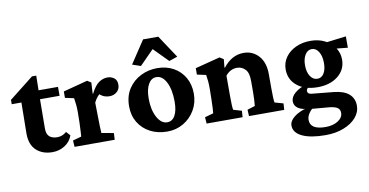

<svg xmlns="http://www.w3.org/2000/svg" viewBox="-69 -706 2048 1067"><g transform="rotate(-10 954.5 -172.0)"><path d="M293.9 -66.9Q281.7 -32.2 250.5 -12.2Q219.2 7.8 180.7 7.8Q125 7.8 90.1 -23.9Q55.2 -55.7 55.2 -119.6L57.6 -293.9H2.9V-318.4L140.6 -426.8H164.6L162.6 -314.5L161.1 -128.9Q161.1 -96.7 177 -83Q192.9 -69.3 221.2 -69.3Q250 -69.3 273.4 -89.8ZM125.5 -293.9V-344.2H272.9V-293.9Z M305.7 0 303.2 -36.1 352.1 -49.8Q352.5 -55.2 353.8 -78.4Q355 -101.6 356 -127.9L356.9 -187Q356.9 -209.5 355.2 -227.3Q353.5 -245.1 350.1 -266.6L300.3 -277.3V-313.5L438 -349.6L459.5 -335.9L456.1 -273.4L458.5 -272.9Q480.5 -316.4 503.7 -332.3Q526.9 -348.1 551.8 -348.1Q572.8 -348.1 589.1 -336.2Q605.5 -324.2 605.5 -298.3Q605.5 -272.9 588.1 -258.1Q570.8 -243.2 547.4 -243.2Q528.3 -243.2 512.9 -250Q497.6 -256.8 480 -274.9L503.4 -272.9Q478.5 -256.8 461.4 -222.2L462.4 -160.6Q462.9 -116.7 463.9 -86.9Q464.8 -57.1 465.8 -49.8L534.2 -37.6L532.2 0Z M829.1 5.9Q774.4 5.9 732.4 -16.4Q690.4 -38.6 666.7 -77.9Q643.1 -117.2 643.1 -168.5Q643.1 -226.6 669.9 -267.3Q696.8 -308.1 740 -329.6Q783.2 -351.1 832.5 -351.1Q884.8 -351.1 924.8 -328.9Q964.8 -306.6 987.3 -267.1Q1009.8 -227.5 1009.8 -176.3Q1009.8 -125 985.6 -83.7Q961.4 -42.5 920.4 -18.3Q879.4 5.9 829.1 5.9ZM836.9 -44.9Q865.7 -44.9 881.3 -72.8Q897 -100.6 897 -150.9Q897 -218.8 875.7 -260.7Q854.5 -302.7 819.8 -302.7Q791.5 -302.7 774.7 -273.2Q757.8 -243.7 757.8 -191.9Q757.8 -128.9 780.5 -86.9Q803.2 -44.9 836.9 -44.9ZM954.6 -394.5 907.2 -378.4 800.8 -486.3H853.5L747.1 -378.4L699.7 -394.5L784.2 -522H870.1Z M1050.8 0 1048.3 -36.1 1096.7 -49.8Q1097.7 -55.2 1098.9 -77.9Q1100.1 -100.6 1100.6 -127.9L1101.6 -187.5Q1101.6 -211.9 1100.1 -229Q1098.6 -246.1 1095.2 -266.6L1044.9 -277.3V-313.5L1185.1 -349.6L1207 -335.9L1202.6 -289.1L1205.1 -288.1Q1253.4 -351.1 1320.8 -351.1Q1371.6 -351.1 1405.3 -314Q1439 -276.9 1439 -210V-128.9Q1439 -102.5 1439.9 -79.3Q1440.9 -56.2 1442.9 -49.8L1491.2 -36.1L1488.8 0H1290L1288.1 -36.1L1331.5 -49.8Q1333 -61.5 1334.2 -84.7Q1335.4 -107.9 1335.4 -128.4V-192.9Q1335.4 -237.3 1316.2 -256.6Q1296.9 -275.9 1271 -275.9Q1231.9 -275.9 1205.6 -242.7V-127.9Q1205.6 -102.1 1206.5 -79.1Q1207.5 -56.2 1209.5 -49.8L1256.3 -36.1L1253.9 0Z M1691.4 178.2Q1607.4 178.2 1560.3 155.8Q1513.2 133.3 1513.2 93.3Q1513.2 67.4 1541.7 44.9Q1570.3 22.5 1618.2 10.3L1652.3 13.2Q1634.3 26.4 1623.3 43.7Q1612.3 61 1612.3 78.6Q1612.3 133.8 1699.7 133.8Q1741.7 133.8 1769.5 115.7Q1797.4 97.7 1797.4 70.8Q1797.4 51.8 1783.7 42.2Q1770 32.7 1737.8 29.3L1635.3 20.5L1628.9 16.6Q1587.9 16.6 1565.7 1.7Q1543.5 -13.2 1543.5 -38.1Q1543.5 -63 1568.6 -84.7Q1593.8 -106.4 1637.7 -119.1L1650.4 -106.4Q1631.3 -93.8 1631.3 -82Q1631.3 -64.5 1653.3 -62L1776.9 -49.8Q1835 -43.9 1862.8 -18.8Q1890.6 6.3 1890.6 46.4Q1890.6 83.5 1864.7 113.3Q1838.9 143.1 1793.9 160.6Q1749 178.2 1691.4 178.2ZM1694.3 -91.8Q1622.1 -91.8 1578.9 -127Q1535.6 -162.1 1535.6 -219.7Q1535.6 -258.3 1557.1 -288.3Q1578.6 -318.4 1615.5 -335.4Q1652.3 -352.5 1698.2 -352.5Q1743.2 -352.5 1778.3 -335Q1813.5 -317.4 1833.7 -287.1Q1854 -256.8 1854 -219.7Q1854 -163.1 1809.6 -127.4Q1765.1 -91.8 1694.3 -91.8ZM1701.2 -138.2Q1724.1 -138.2 1737.8 -159.7Q1751.5 -181.2 1751.5 -218.3Q1751.5 -257.3 1736.6 -281.7Q1721.7 -306.2 1697.3 -306.2Q1674.3 -306.2 1659.9 -283Q1645.5 -259.8 1645.5 -223.6Q1645.5 -185.5 1660.9 -161.9Q1676.3 -138.2 1701.2 -138.2ZM1897 -278.8 1790 -289.6 1769 -327.1 1897 -342.8Z"/></g></svg>

Font: Lateef
Style: Bold
Weight: 700
Designer: SIL International
Foundry: SIL International
Version: Version 4.200